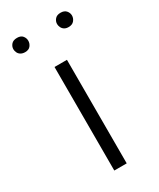

<svg xmlns="http://www.w3.org/2000/svg" viewBox="-177 -744 667 803"><g transform="rotate(-30 156.0 -342.0)"><path d="M126 -500H186V0H126ZM14 -650Q14 -663 23 -673.5Q32 -684 51 -684Q69 -684 77.5 -673.5Q86 -663 86 -650Q86 -637 77.5 -626Q69 -615 51 -615Q39 -615 30.5 -620Q22 -625 18 -633.5Q14 -642 14 -650ZM225 -650Q225 -663 234 -673.5Q243 -684 261 -684Q279 -684 288 -673.5Q297 -663 297 -650Q297 -637 288 -626Q279 -615 261 -615Q249 -615 241 -620Q233 -625 229 -633.5Q225 -642 225 -650Z"/></g></svg>

Font: Moderustic Light
Style: Regular
Weight: 300
Designer: Tural Alisoy
Foundry: TAFT Foundry
Version: Version 2.120